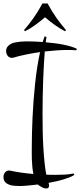

<svg xmlns="http://www.w3.org/2000/svg" viewBox="-57 -909 461 1099"><path d="M224.1 152.8Q224.1 169.9 207 169.9Q196.3 169.9 186.3 164.6Q176.3 159.2 168 153.8Q165.5 152.3 163.8 150.6Q162.1 148.9 160.2 147Q128.9 150.9 101.1 153.3Q73.2 155.8 53.7 155.8Q40.5 155.8 24.9 154.5Q9.3 153.3 -4.6 148.2Q-18.6 143.1 -27.8 132.8Q-37.1 122.6 -37.1 104Q-37.1 90.3 -28.6 78.6Q-20 66.9 -4.9 66.9Q-3.4 66.9 -1.5 67.4Q0.5 67.9 2 67.9Q32.7 74.7 66.4 79.3Q100.1 84 134.3 86.9Q129.9 66.4 127.9 44.2Q126 22 125.2 1Q124.5 -20 124.8 -38.1Q125 -56.2 125 -67.9Q125 -103.5 126 -146.2Q127 -189 129.2 -235.6Q131.3 -282.2 135 -331.3Q138.7 -380.4 143.8 -429Q148.9 -477.5 156 -523.7Q163.1 -569.8 172.4 -610.8Q130.9 -605 91.8 -596.9Q52.7 -588.9 20 -579.1Q17.1 -578.1 14.6 -578.1Q12.2 -578.1 9.8 -578.1Q2.4 -578.1 -3.7 -581.5Q-9.8 -585 -13.7 -590.3Q-17.6 -595.7 -19.8 -602.5Q-22 -609.4 -22 -616.2Q-22 -630.9 -14.9 -640.6Q-7.8 -650.4 3.4 -656.7Q14.6 -663.1 29.1 -666Q43.5 -668.9 58.1 -670.4Q72.8 -671.9 86.2 -671.9Q99.6 -671.9 109.9 -671.9Q125 -671.9 145 -671.1Q165 -670.4 187.5 -668.5Q189.9 -677.2 192.9 -685.3Q195.8 -693.4 198.7 -701.2L209 -696.8Q207 -687 204.6 -667Q230 -664.6 256.3 -661.4Q282.7 -658.2 306.6 -653.3Q330.6 -648.4 350.6 -642.3Q370.6 -636.2 383.8 -628.9L378.9 -621.1Q366.7 -622.6 354.2 -622.8Q341.8 -623 330.1 -623Q300.8 -623 267.6 -620.6Q234.4 -618.2 199.2 -614.3Q196.8 -581.5 194.3 -540.8Q191.9 -500 190.2 -453.6Q188.5 -407.2 187.5 -357.4Q186.5 -307.6 186.5 -257.1Q186.5 -206.5 187.5 -157.2Q188.5 -107.9 191.2 -63Q193.8 -18.1 198 21.2Q202.1 60.5 208 90.8Q221.2 91.3 234.1 91.6Q247.1 91.8 259.8 91.8Q285.6 91.8 312 90.6Q338.4 89.4 363.8 84L368.7 91.8Q358.4 99.1 342.5 105.5Q326.7 111.8 307.4 117.7Q288.1 123.5 265.9 128.7Q243.7 133.8 220.7 137.7Q222.2 141.6 223.1 145.3Q224.1 148.9 224.1 152.8ZM80.6 -736.8Q95.7 -754.4 108.9 -771.2Q122.1 -788.1 134.8 -805.9Q147.5 -823.7 159.9 -844Q172.4 -864.3 186 -889.2H215.3Q229 -864.3 241.5 -844Q253.9 -823.7 266.6 -805.9Q279.3 -788.1 292.5 -771.2Q305.7 -754.4 320.8 -736.8L315.4 -730Q298.3 -738.8 284.4 -747.6Q270.5 -756.3 257.1 -765.9Q243.7 -775.4 230 -786.1Q216.3 -796.9 200.7 -810.1Q185.1 -796.9 171.4 -786.1Q157.7 -775.4 144.3 -765.6Q130.9 -755.9 116.7 -747.3Q102.5 -738.8 85.9 -730Z"/></svg>

Font: Montez
Style: Regular
Weight: 400
Designer: Astigmatic (AOETI)
Foundry: Astigmatic (AOETI)
Version: Version 1.001